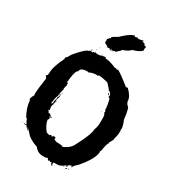

<svg xmlns="http://www.w3.org/2000/svg" viewBox="-218 -1011 1019 1142"><g transform="rotate(30 291.5 -439.5)"><path d="M222.7 -731.9V-728H218.8Q219.2 -731.9 222.7 -731.9ZM209 -712.4H212.9Q212.9 -708.5 209 -708.5ZM255.9 -702.6H257.8Q257.8 -699.7 252 -696.8V-698.7Q252.4 -702.6 255.9 -702.6ZM187.5 -698.7 189.5 -694.8V-690.9Q185.5 -692.9 183.6 -692.9V-694.8Q184.1 -698.7 187.5 -698.7ZM265.6 -698.7H281.2V-692.9Q311 -692.9 359.4 -671.4L363.3 -673.3H365.2L371.1 -669.4H373Q377.4 -669.4 380.9 -671.4Q406.2 -658.7 472.7 -605L476.6 -606.9H484.4Q523.4 -569.3 523.4 -538.6Q526.9 -520 543 -509.3Q552.7 -488.8 558.6 -433.1Q574.2 -395.5 574.2 -376.5L572.3 -372.6L574.2 -360.8Q574.2 -330.1 564.5 -304.2L566.4 -300.3L548.8 -267.1L550.8 -263.2Q542.5 -257.3 535.2 -212.4Q537.1 -212.4 537.1 -210.4Q534.2 -210.4 529.3 -194.8L531.2 -190.9Q525.4 -139.6 457 -62Q437 -46.9 431.6 -30.8H429.7Q425.8 -30.8 425.8 -34.7Q429.7 -36.6 431.6 -36.6L429.7 -40.5Q409.7 -34.7 404.3 -28.8Q408.2 -28.8 408.2 -26.9Q404.3 -18.1 400.4 -17.1V-22.9H394.5Q389.6 -19 386.7 -19L390.6 -13.2L386.7 -11.2H384.8L386.7 -15.1H382.8Q371.6 -5.4 349.6 -1.5Q349.6 -5.4 345.7 -5.4V-1.5H341.8Q337.4 -1.5 334 -3.4Q330.6 -1.5 326.2 -1.5Q326.2 -3.4 324.2 -3.4Q322.3 5.4 322.3 12.2Q326.2 12.7 326.2 16.1Q326.2 20 322.3 20Q312.5 12.2 312.5 2.4H310.5Q305.7 6.3 304.7 6.3Q304.7 3.4 298.8 0.5H296.9Q293 1 293 4.4Q286.6 4.4 281.2 -7.3H275.4L269.5 -3.4H246.1Q212.4 -3.4 191.4 -32.7Q133.3 -51.3 109.4 -83.5Q108.4 -83.5 85.9 -106.9H84L95.7 -91.3V-89.4H93.8Q74.2 -108.4 74.2 -112.8H56.6V-116.7H72.3Q59.1 -133.8 54.7 -153.8H52.7V-147.9H50.8Q17.6 -209 17.6 -249.5V-251.5Q14.2 -251.5 11.7 -257.3Q14.2 -275.9 25.4 -290.5L23.4 -294.4V-312Q23.4 -327.6 35.2 -409.7Q35.2 -417 23.4 -429.2Q35.2 -429.2 35.2 -448.7Q35.2 -495.1 72.3 -567.9L70.3 -577.6Q79.6 -579.1 93.8 -608.9Q153.8 -681.2 173.8 -681.2Q173.8 -684.1 179.7 -687Q190.4 -685.1 197.3 -685.1Q197.3 -688 203.1 -690.9H207L210.9 -689V-690.9Q209 -694.8 209 -696.8H212.9V-690.9H220.7Q222.7 -690.9 222.7 -692.9Q228.5 -690.9 228.5 -689Q236.3 -690.4 236.3 -692.9Q238.3 -692.9 238.3 -690.9Q251 -692.9 259.8 -696.8H265.6ZM296.9 -585.4Q296.9 -583.5 294.9 -579.6L285.2 -581.5Q258.3 -581.5 236.3 -569.8Q229.5 -571.8 228.5 -571.8Q179.7 -571.8 179.7 -544.4Q164.6 -544.4 156.2 -476.1V-464.4H154.3V-462.4Q154.3 -452.6 162.1 -452.6V-450.7L160.2 -440.9Q164.1 -440.4 164.1 -437Q159.7 -437 156.2 -411.6L158.2 -407.7Q154.3 -397.9 150.4 -378.4V-372.6H148.4V-368.7L150.4 -364.7H146.5V-358.9L150.4 -360.8H152.3V-356.9Q144.5 -356.9 144.5 -351.1Q140.6 -342.3 134.8 -302.2L138.7 -300.3H140.6Q140.6 -307.1 150.4 -310.1V-308.1Q150.4 -306.2 148.4 -306.2L150.4 -302.2Q144.5 -289.1 144.5 -280.8Q148.4 -263.2 148.4 -261.2Q145 -259.3 140.6 -259.3V-257.3L150.4 -245.6Q148.4 -241.7 148.4 -239.7L154.3 -243.7L158.2 -241.7Q158.2 -243.7 160.2 -243.7Q160.2 -239.7 181.6 -226.1V-224.1H175.8Q171.9 -224.1 171.9 -230H166V-228Q171.9 -221.7 171.9 -218.3Q169.9 -214.4 169.9 -212.4Q171.9 -212.4 171.9 -210.4Q168 -208.5 166 -208.5Q166 -177.7 199.2 -136.2Q215.8 -130.4 222.7 -130.4Q222.7 -136.2 232.4 -136.2Q234.4 -132.3 234.4 -130.4Q242.2 -130.4 242.2 -138.2H244.1Q246.1 -138.2 246.1 -136.2L250 -138.2H257.8Q257.8 -134.8 261.7 -128.4Q257.8 -127.9 257.8 -124.5Q264.2 -120.6 283.2 -114.7Q285.2 -114.7 285.2 -116.7L304.7 -114.7H312.5Q322.3 -110.4 322.3 -108.9Q370.1 -128.4 384.8 -163.6Q435.5 -259.3 435.5 -294.4Q445.3 -317.4 445.3 -345.2V-384.3Q442.9 -407.7 435.5 -407.7V-411.6H439.5Q436.5 -429.2 431.6 -429.2L433.6 -439Q433.6 -440.9 429.7 -454.6H431.6Q422.9 -499.5 419.9 -499.5Q412.1 -499.5 412.1 -505.4L414.1 -517.1Q405.8 -534.2 396.5 -536.6Q396.5 -534.7 394.5 -534.7Q394.5 -541.5 363.3 -573.7Q322.3 -585.4 296.9 -585.4ZM398.4 -524.9Q403.3 -523.9 408.2 -511.2H406.2Q398.4 -514.6 398.4 -524.9ZM416 -407.7H419.9V-405.8H416ZM160.2 -386.2Q164.1 -385.7 164.1 -382.3L160.2 -380.4ZM160.2 -374.5H162.1Q162.1 -370.6 158.2 -370.6L160.2 -360.8L150.4 -327.6H156.2V-321.8Q156.2 -317.9 152.3 -317.9V-319.8L154.3 -323.7H150.4V-319.8L154.3 -314Q154.3 -310.1 150.4 -310.1V-314H148.4Q148.4 -308.1 142.6 -308.1V-310.1Q142.6 -317.4 152.3 -349.1L148.4 -347.2L146.5 -351.1Q156.2 -351.1 156.2 -362.8V-368.7L152.3 -366.7H150.4Q150.4 -369.6 160.2 -374.5ZM43 -118.7H44.9V-114.7H43ZM398.4 -28.8V-24.9H400.4V-28.8ZM421.9 -15.1V-9.3H418V-11.2Q418.5 -15.1 421.9 -15.1ZM408.2 -13.2 410.2 -9.3Q410.2 -6.3 404.3 -3.4L402.3 -7.3Q402.3 -10.3 408.2 -13.2ZM316.4 4.4V6.3H320.3V4.4ZM281.7 -746.6V-750.5L287.6 -758.3V-760.3H284.7Q282.7 -750.5 275.9 -750.5Q275.9 -756.3 270.5 -756.3Q265.1 -754.4 258.8 -754.4Q258.8 -759.8 235.8 -770L230.5 -777.8L233.4 -781.7Q230.5 -785.6 230.5 -787.6Q235.8 -787.6 235.8 -791.5Q230.5 -791.5 230.5 -795.4Q245.1 -813 250.5 -813L247.6 -816.9Q247.6 -822.3 284.7 -842.3Q335.9 -891.6 358.9 -895V-898.9H361.8Q361.8 -895 370.6 -891.1Q379.9 -895 387.7 -895Q388.2 -891.1 393.1 -891.1Q402.8 -891.1 424.8 -897L427.7 -893.1Q421.9 -892.6 421.9 -889.2Q441.9 -885.7 441.9 -881.3V-875.5Q456.1 -875 456.1 -869.6Q456.1 -865.7 453.1 -854L456.1 -850.1Q446.3 -829.6 393.1 -814.9Q380.4 -798.3 341.8 -785.6Q341.8 -779.8 313.5 -756.3Q307.6 -758.3 304.7 -758.3Q300.3 -750.5 293.5 -750.5L295.9 -754.4V-756.3Q293.9 -756.3 281.7 -746.6Z"/></g></svg>

Font: Mister Brush
Style: Regular
Weight: 400
Designer: GGBotNet
Foundry: GGBotNet
Version: 1.00